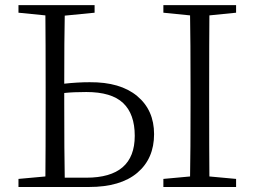

<svg xmlns="http://www.w3.org/2000/svg" viewBox="-20 -746 1016 766"><path d="M238.3 -37.1H324.2Q517.6 -37.1 517.6 -204.1Q517.6 -291 471.2 -335Q424.8 -378.9 324.2 -378.9Q272.5 -378.9 236.3 -375V-335Q236.3 -134.8 238.3 -37.1ZM357.4 -695.3 238.3 -683.6Q236.3 -594.7 236.3 -412.1Q289.1 -418 337.9 -418Q460 -418.9 527.3 -362.8Q594.7 -306.6 594.7 -210.9Q594.7 -113.3 527.8 -56.6Q460.9 0 335 0H53.7V-32.2L161.1 -42Q162.1 -138.7 162.1 -335V-390.6Q162.1 -587.9 161.1 -684.6L53.7 -695.3V-725.6H357.4ZM921.9 -695.3 815.4 -684.6Q814.5 -588.9 814.5 -390.6V-335Q814.5 -139.6 815.4 -42L921.9 -32.2V0H631.8V-32.2L738.3 -42Q740.2 -137.7 740.2 -335V-390.6Q740.2 -587.9 738.3 -684.6L631.8 -695.3V-725.6H921.9Z"/></svg>

Font: GenYoMin TW TTF Light
Style: Regular
Weight: 300
Version: Version 1.300